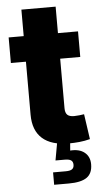

<svg xmlns="http://www.w3.org/2000/svg" viewBox="-59 -709 502 949"><g transform="rotate(-5 192.0 -234.0)"><path d="M354 -541V-414.1H9.8V-541ZM84.5 -672.4H254.4V-168.5Q254.4 -146 264.6 -135.7Q274.9 -125.5 298.8 -125.5Q308.1 -125.5 324.5 -127.2Q340.8 -128.9 348.1 -130.4L366.2 -5.4Q340.3 1.5 313.5 4.2Q286.6 6.8 261.7 6.8Q173.8 6.8 129.2 -33.2Q84.5 -73.2 84.5 -150.9ZM170.4 204.1V142.6H233.4Q255.4 142.6 264.9 135.7Q274.4 128.9 274.4 113.8Q274.4 98.6 264.9 91.8Q255.4 85 233.4 85H187.5L206.5 -20.5H267.6V0L264.2 42.5Q309.6 39.1 335.4 60.1Q361.3 81.1 361.3 118.7Q361.3 164.1 332.8 184.1Q304.2 204.1 243.2 204.1Z"/></g></svg>

Font: Inter 17pt ExtraBold
Style: Regular
Weight: 800
Version: Version 4.001;git-66647c0bb